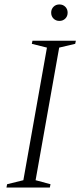

<svg xmlns="http://www.w3.org/2000/svg" viewBox="-20 -843 371 863"><path d="M9 0 12 -15 85 -33 191 -629 123 -646 126 -660H321L318 -646L246 -629L140 -33L207 -15L204 0ZM247 -749Q231 -749 220.5 -759.5Q210 -770 210 -786Q210 -802 220.5 -812.5Q231 -823 247 -823Q263 -823 273.5 -812.5Q284 -802 284 -786Q284 -770 273.5 -759.5Q263 -749 247 -749Z"/></svg>

Font: Spectral ExtraLight
Style: Italic
Weight: 275
Italic angle: -10°
Designer: Jean-Baptiste Levee
Foundry: Production Type
Version: Version 2.001